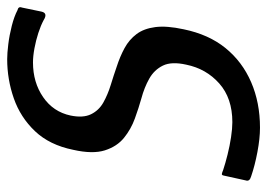

<svg xmlns="http://www.w3.org/2000/svg" viewBox="-122 -594 726 521"><g transform="rotate(-90 240.5 -334.0)"><path d="M11 -30 24 -89Q25 -95 28.5 -94.5Q32 -94 39 -91Q57 -85 81 -79Q105 -73 128.5 -69.5Q152 -66 169 -66Q234 -66 274 -101.5Q314 -137 325 -191Q334 -231 322.5 -254.5Q311 -278 287 -291.5Q263 -305 233 -313Q208 -320 179 -330.5Q150 -341 126.5 -360Q103 -379 92.5 -412Q82 -445 94 -498Q107 -562 144.5 -601.5Q182 -641 233.5 -659Q285 -677 340 -677Q356 -677 380.5 -674Q405 -671 430.5 -664.5Q456 -658 473 -649Q478 -648 480 -645Q482 -642 480 -637L469 -584Q465 -566 446 -578Q431 -586 411 -592.5Q391 -599 369.5 -603Q348 -607 331 -607Q277 -607 237 -579.5Q197 -552 187 -505Q180 -471 190.5 -449.5Q201 -428 222.5 -416Q244 -404 270 -396Q296 -388 319 -380Q347 -371 370 -358.5Q393 -346 408 -326Q423 -306 427 -275Q431 -244 421 -198Q407 -130 370 -84.5Q333 -39 277.5 -15Q222 9 154 9Q125 9 88 2Q51 -5 22 -15Q15 -17 12 -20.5Q9 -24 11 -30Z"/></g></svg>

Font: Glory Medium
Style: Italic
Weight: 500
Italic angle: -12°
Version: Version 1.011